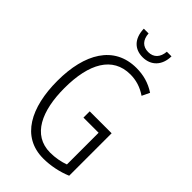

<svg xmlns="http://www.w3.org/2000/svg" viewBox="-275 -992 1084 1084"><g transform="rotate(45 266.5 -450.0)"><path d="M410 -910H373C369 -862 343 -834 300 -834C256 -834 230 -861 227 -910H189C191 -831 235 -791 298 -791C365 -791 409 -837 410 -910ZM303 -364V-314H424V-61C392 -49 351 -41 310 -41C169 -41 109 -175 109 -356C109 -552 177 -674 318 -674C361 -674 404 -663 448 -633L470 -679C422 -711 371 -724 317 -724C138 -724 52 -573 52 -357C52 -146 131 10 306 10C362 10 424 -2 478 -25V-364Z"/></g></svg>

Font: Noto Sans Thai Looped ExtraCondensed Light
Style: Regular
Weight: 300
Width: 2
Designer: Sasikarn Vongin, Ben Mitchell
Foundry: The Fontpad Ltd
Version: Version 1.001